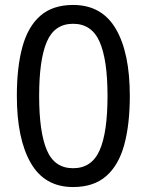

<svg xmlns="http://www.w3.org/2000/svg" viewBox="-20 -745 591 775"><path d="M275 10Q160 10 104 -87.5Q48 -185 48 -358Q48 -474 70.5 -556Q93 -638 143 -681.5Q193 -725 275 -725Q391 -725 447.5 -628.5Q504 -532 504 -358Q504 -243 481.5 -160.5Q459 -78 408.5 -34Q358 10 275 10ZM275 -66Q350 -66 382 -138Q414 -210 414 -358Q414 -504 382 -576.5Q350 -649 275 -649Q200 -649 169 -576.5Q138 -504 138 -358Q138 -212 169 -139Q200 -66 275 -66Z"/></svg>

Font: lhindi25
Style: Book
Weight: 400
Designer: Jelle Bosma - Monotype Design Team
Foundry: Monotype Imaging Inc.
Version: Version 2.003